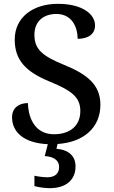

<svg xmlns="http://www.w3.org/2000/svg" viewBox="-20 -744 596 1004"><path d="M240 240C325 240 375 197 375 126C375 73 340 39 275 34L281 9C418 0 505 -77 505 -196C505 -298 440 -354 317 -404C196 -453 160 -489 160 -563C160 -630 205 -671 275 -671C357 -671 386 -601 386 -541C443 -541 477 -567 477 -611C477 -671 409 -724 283 -724C153 -724 57 -654 57 -537C57 -431 113 -369 241 -317C357 -269 400 -235 400 -163C400 -88 348 -42 262 -42C172 -42 129 -113 126 -205C77 -205 43 -178 43 -131C43 -56 101 4 230 10L214 72C257 75 289 91 289 130C289 164 266 183 228 183C210 183 184 180 160 175V229C184 236 219 240 240 240Z"/></svg>

Font: Noto Serif Tamil Medium
Style: Italic
Weight: 500
Italic angle: -12°
Designer: Indian Type Foundry, Tom Grace, and the Monotype Design Team
Foundry: Monotype Imaging Inc.
Version: Version 2.003